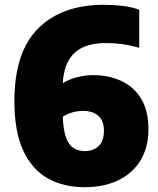

<svg xmlns="http://www.w3.org/2000/svg" viewBox="-20 -770 660 800"><path d="M332.5 10Q245.5 10 179.8 -26.5Q114 -63 77 -142.2Q40 -221.5 40 -348.5Q40 -553 139 -651.5Q238 -750 412 -750Q453 -750 491 -745.5Q529 -741 560 -729.5V-570.5Q495 -590.5 420.5 -590.5Q334.5 -590.5 290.5 -549.8Q246.5 -509 241.5 -423.5Q267.5 -439.5 300.8 -448.2Q334 -457 369 -457Q431.5 -457 483.8 -433.5Q536 -410 567.2 -360.2Q598.5 -310.5 598.5 -231.5Q598.5 -156.5 565.8 -102.2Q533 -48 473.2 -19Q413.5 10 332.5 10ZM327 -308Q304.5 -308 282.8 -302Q261 -296 241.5 -283.5Q244 -226 255.8 -195.2Q267.5 -164.5 287.5 -152.5Q307.5 -140.5 334 -140.5Q368 -140.5 390.5 -161Q413 -181.5 413 -225Q413 -268 389.2 -288Q365.5 -308 327 -308Z"/></svg>

Font: Encode Sans Semi Condensed Black
Style: Regular
Weight: 900
Width: 4
Designer: Multiple Designers
Foundry: Impallari Type
Version: Version 3.000; ttfautohint (v1.8.3) -l 8 -r 50 -G 200 -x 14 